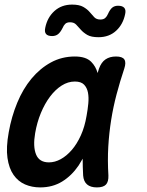

<svg xmlns="http://www.w3.org/2000/svg" viewBox="-20 -806 640 836"><path d="M155 10Q119 10 89 -3Q59 -16 39 -44.5Q19 -73 12.5 -118.5Q6 -164 18 -230Q30 -298 55 -358.5Q80 -419 117 -463.5Q154 -508 201.5 -534Q249 -560 306 -560Q354 -560 377 -537Q397 -517 405 -488Q408 -497 411 -507Q421 -535 439.5 -547.5Q458 -560 485 -560Q513 -560 521.5 -547Q530 -534 521 -507Q502 -450 487.5 -395Q473 -340 464 -283.5Q455 -227 451.5 -167.5Q448 -108 452 -42Q453 -15 441.5 -2.5Q430 10 402 10Q374 10 359 -3Q344 -16 342 -42Q340 -80 340 -115Q331 -99 322 -85Q292 -41 250.5 -15.5Q209 10 155 10ZM193 -99Q219 -99 244.5 -113Q270 -127 292.5 -153Q315 -179 332 -216.5Q349 -254 357 -302Q362 -329 364.5 -355.5Q367 -382 363 -403Q359 -424 346 -437.5Q333 -451 306 -451Q276 -451 248.5 -433.5Q221 -416 198 -385.5Q175 -355 158 -314Q141 -273 133 -226Q123 -168 137 -133.5Q151 -99 193 -99ZM253 -685Q243 -665 232.5 -657Q222 -649 207 -649Q188 -649 180.5 -658Q173 -667 177 -685Q186 -730 217 -758Q248 -786 294 -786Q325 -786 342.5 -776Q360 -766 370.5 -753.5Q381 -741 390.5 -731Q400 -721 417 -721Q431 -721 438.5 -728Q446 -735 450 -745Q459 -765 469 -773Q479 -781 494 -781Q513 -781 521 -772Q529 -763 525 -745Q516 -700 485.5 -672Q455 -644 409 -644Q377 -644 360 -654Q343 -664 332 -676.5Q321 -689 311.5 -699Q302 -709 285 -709Q271 -709 264 -702Q257 -695 253 -685Z"/></svg>

Font: Maple Mono NL SemiBold
Style: Italic
Weight: 600
Italic angle: -10°
Monospace: yes
Designer: subframe7536
Version: Version 7.000